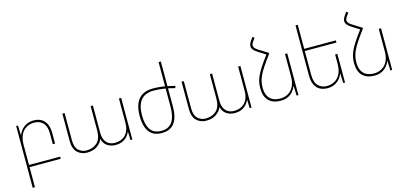

<svg xmlns="http://www.w3.org/2000/svg" viewBox="-78 -1336 4549 2144"><g transform="rotate(-15 2196.5 -264.0)"><path d="M87 232V-482H108L112 -371H114Q126 -402 149 -429.5Q172 -457 207.5 -474.5Q243 -492 291 -492Q341 -492 378 -471.5Q415 -451 435.5 -408.5Q456 -366 456 -300V-180H430V-299Q430 -387 391.5 -427Q353 -467 291 -467Q241 -467 200.5 -444.5Q160 -422 136.5 -375Q113 -328 113 -256V232ZM95 -25H473V0H95Z M777 10Q710 10 665.5 -33Q621 -76 621 -167V-482H647V-168Q647 -88 684.5 -51.5Q722 -15 777 -15Q852 -15 900 -59Q948 -103 948 -203V-482H974V-168Q974 -115 991.5 -81Q1009 -47 1038.5 -31Q1068 -15 1104 -15Q1151 -15 1189.5 -34Q1228 -53 1251.5 -94.5Q1275 -136 1275 -203V-482H1301V0H1280L1276 -96H1274Q1264 -72 1243.5 -47.5Q1223 -23 1189 -6.5Q1155 10 1104 10Q1052 10 1011 -17.5Q970 -45 958 -98H956Q938 -52 892 -21Q846 10 777 10Z M1671 -467Q1570 -467 1522.5 -407Q1475 -347 1475 -234Q1475 -125 1515 -67.5Q1555 -10 1640 -10Q1728 -10 1768 -70Q1808 -130 1808 -242V-760H1834V-239Q1834 -157 1813 -100Q1792 -43 1749 -14Q1706 15 1640 15Q1575 15 1532.5 -13Q1490 -41 1469 -97Q1448 -153 1448 -236Q1448 -317 1472 -374.5Q1496 -432 1545 -462Q1594 -492 1670 -492Q1711 -492 1753.5 -487.5Q1796 -483 1838.5 -474.5Q1881 -466 1920 -455L1913 -431Q1856 -447 1793 -457Q1730 -467 1671 -467Z M2155 10Q2088 10 2043.5 -33Q1999 -76 1999 -167V-482H2025V-168Q2025 -88 2062.5 -51.5Q2100 -15 2155 -15Q2230 -15 2278 -59Q2326 -103 2326 -203V-482H2352V-168Q2352 -115 2369.5 -81Q2387 -47 2416.5 -31Q2446 -15 2482 -15Q2529 -15 2567.5 -34Q2606 -53 2629.5 -94.5Q2653 -136 2653 -203V-482H2679V0H2658L2654 -96H2652Q2642 -72 2621.5 -47.5Q2601 -23 2567 -6.5Q2533 10 2482 10Q2430 10 2389 -17.5Q2348 -45 2336 -98H2334Q2316 -52 2270 -21Q2224 10 2155 10Z M2993 -530 3024 -541V-530Q2972 -460 2938.5 -410Q2905 -360 2887.5 -322.5Q2870 -285 2863 -252.5Q2856 -220 2856 -185Q2856 -127 2875 -89.5Q2894 -52 2930 -33.5Q2966 -15 3017 -15Q3067 -15 3107.5 -38Q3148 -61 3171.5 -107.5Q3195 -154 3195 -226V-482H3221V0H3200L3196 -111H3194Q3183 -81 3159.5 -53Q3136 -25 3101 -7.5Q3066 10 3017 10Q2926 10 2877.5 -39Q2829 -88 2829 -185Q2829 -217 2834.5 -248Q2840 -279 2856.5 -317.5Q2873 -356 2906 -407.5Q2939 -459 2993 -530ZM3024 -541 2993 -530 2902 -588Q2873 -607 2858.5 -625.5Q2844 -644 2844 -665Q2844 -677 2849 -690.5Q2854 -704 2864 -719L2892 -760L2914 -746L2886 -707Q2878 -696 2874 -686Q2870 -676 2870 -667Q2870 -651 2881.5 -637Q2893 -623 2915 -609Z M3760 -332V0H3739L3735 -111H3733Q3722 -81 3698.5 -53Q3675 -25 3640 -7.5Q3605 10 3556 10Q3507 10 3469.5 -10.5Q3432 -31 3411.5 -74Q3391 -117 3391 -182V-760H3417V-183Q3417 -95 3456 -55Q3495 -15 3556 -15Q3606 -15 3646.5 -38Q3687 -61 3710.5 -107.5Q3734 -154 3734 -226V-332ZM3405 -482H3783V-457H3405Z M4077 -530 4108 -541V-530Q4056 -460 4022.5 -410Q3989 -360 3971.5 -322.5Q3954 -285 3947 -252.5Q3940 -220 3940 -185Q3940 -127 3959 -89.5Q3978 -52 4014 -33.5Q4050 -15 4101 -15Q4151 -15 4191.5 -38Q4232 -61 4255.5 -107.5Q4279 -154 4279 -226V-482H4305V0H4284L4280 -111H4278Q4267 -81 4243.5 -53Q4220 -25 4185 -7.5Q4150 10 4101 10Q4010 10 3961.5 -39Q3913 -88 3913 -185Q3913 -217 3918.5 -248Q3924 -279 3940.5 -317.5Q3957 -356 3990 -407.5Q4023 -459 4077 -530ZM4108 -541 4077 -530 3986 -588Q3957 -607 3942.5 -625.5Q3928 -644 3928 -665Q3928 -677 3933 -690.5Q3938 -704 3948 -719L3976 -760L3998 -746L3970 -707Q3962 -696 3958 -686Q3954 -676 3954 -667Q3954 -651 3965.5 -637Q3977 -623 3999 -609Z"/></g></svg>

Font: Noto Sans Armenian Thin
Style: Regular
Weight: 250
Version: Version 2.007